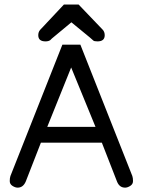

<svg xmlns="http://www.w3.org/2000/svg" viewBox="-20 -820 636 855"><path d="M158.2 -686.5 264.6 -799.8H330.1L438.5 -686.5Q446.3 -676.8 446.3 -663.1Q446.3 -635.7 414.1 -635.7Q399.4 -635.7 395.5 -639.6Q391.6 -643.6 379.9 -653.3L297.9 -720.7L216.8 -653.3Q214.8 -652.3 210.9 -648.4Q207 -643.6 204.1 -641.6Q196.3 -635.7 182.6 -635.7Q150.4 -635.7 150.4 -663.1Q150.4 -676.8 158.2 -686.5ZM337.9 -621.1 569.3 -36.1Q572.3 -27.3 572.3 -13.7Q572.3 0 560.1 7.8Q547.9 15.6 537.1 15.6Q511.7 15.6 501 -11.7L433.6 -184.6H162.1L94.7 -11.7Q83 15.6 58.6 15.6Q47.9 15.6 35.6 7.8Q23.4 0 23.4 -13.7Q23.4 -27.3 26.4 -36.1L257.8 -621.1ZM190.4 -254.9H405.3L296.9 -519.5Z"/></svg>

Font: Jura
Style: DemiBold
Weight: 600
Version: Version 2.5